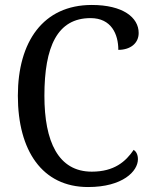

<svg xmlns="http://www.w3.org/2000/svg" viewBox="-20 -744 611 774"><path d="M335 10C475 10 536 -54 536 -102C536 -121 529 -133 519 -140C487 -93 441 -52 350 -52C215 -52 159 -173 159 -358C159 -556 211 -671 345 -671C429 -671 457 -606 457 -543C505 -543 539 -569 539 -611C539 -674 475 -724 350 -724C154 -724 52 -576 52 -358C52 -137 150 10 335 10Z"/></svg>

Font: Noto Serif Devanagari SemiCondensed
Style: Regular
Weight: 400
Width: 4
Designer: Universal Thirst, Indian Type Foundry and the Monotype Design Team
Foundry: Monotype Imaging Inc.
Version: Version 2.004